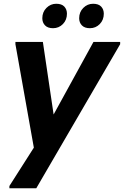

<svg xmlns="http://www.w3.org/2000/svg" viewBox="-20 -769 659 1021"><path d="M30 232V220L220 -78L477 -546H619V-534L173 232ZM166 50 62 -534V-546H208L269 -134ZM458 -619Q430 -619 415.5 -634Q401 -649 401 -672Q401 -705 423 -727Q445 -749 475 -749Q504 -749 518 -734Q532 -719 532 -696Q532 -663 510.5 -641Q489 -619 458 -619ZM262 -619Q234 -619 219.5 -634Q205 -649 205 -672Q205 -705 227 -727Q249 -749 279 -749Q308 -749 322 -734Q336 -719 336 -696Q336 -663 314.5 -641Q293 -619 262 -619Z"/></svg>

Font: Kufam SemiBold
Style: Italic
Weight: 600
Italic angle: -11°
Designer: Artur Schmal
Foundry: Original Type
Version: Version 1.301; ttfautohint (v1.8.3)